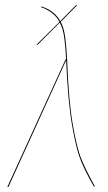

<svg xmlns="http://www.w3.org/2000/svg" viewBox="-20 -758 439 781"><path d="M366 0 362 1Q327 -60 308.5 -105.5Q290 -151 273 -249Q256 -347 249 -513L14 3L10 2L247 -517H249Q246 -572 241 -607Q236 -642 223 -666L132 -575L129 -577L222 -669Q200 -710 147 -729L148 -732Q202 -715 225 -672L290 -738L293 -736L227 -669Q240 -644 245 -608Q250 -572 253 -515Q259 -350 276 -252Q293 -154 312 -108.5Q331 -63 366 0Z"/></svg>

Font: Fira Sans Condensed Four
Style: Italic
Weight: 100
Width: 3
Italic angle: -8°
Designer: bBox Type GmbH & Carrois Corporate GbR & Edenspiekermann AG
Foundry: bBox Type GmbH & Carrois Corporate GbR & Edenspiekermann AG
Version: Version 4.301